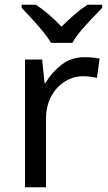

<svg xmlns="http://www.w3.org/2000/svg" viewBox="-20 -786 453 806"><path d="M335 -546Q350 -546 367.5 -544.5Q385 -543 398 -540L387 -459Q374 -462 358.5 -464Q343 -466 329 -466Q288 -466 252 -443.5Q216 -421 194.5 -380.5Q173 -340 173 -286V0H85V-536H157L167 -438H171Q197 -482 238 -514Q279 -546 335 -546ZM194 -606Q181 -629 159 -655.5Q137 -682 113 -708Q89 -734 71 -753V-766H131Q157 -749 185 -725Q213 -701 238 -674Q265 -701 293 -725Q321 -749 347 -766H409V-753Q390 -734 365.5 -708Q341 -682 318.5 -655.5Q296 -629 284 -606Z"/></svg>

Font: Noto Sans Tagbanwa
Style: Regular
Weight: 400
Designer: Monotype Design Team
Foundry: Monotype Imaging Inc.
Version: Version 2.001; ttfautohint (v1.8.4.7-5d5b)